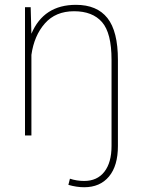

<svg xmlns="http://www.w3.org/2000/svg" viewBox="-20 -558 587 791"><path d="M293 -538.1Q379.4 -538.1 422.6 -483.6Q465.8 -429.2 465.8 -311V43.5Q465.8 125 429 169.2Q392.1 213.4 326.7 213.4Q295.9 213.4 261.7 203.6L268.1 178.2Q295.9 187.5 326.7 187.5Q380.4 187.5 409.9 149.7Q439.5 111.8 439.5 43.5V-312Q439.5 -421.9 400.4 -466.8Q361.3 -511.7 285.2 -511.7Q209 -511.7 164.8 -461.4Q120.6 -411.1 109.4 -332V0H83V-528.3H106.4L109.4 -418.9Q159.7 -538.1 293 -538.1Z"/></svg>

Font: Roboto-Thin
Style: Regular
Weight: 250
Designer: Google
Version: Version 1.100141; 2013; ttfautohint (v0.94.14-c901) -l 8 -r 